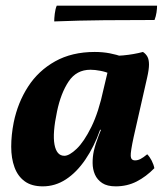

<svg xmlns="http://www.w3.org/2000/svg" viewBox="-20 -651 592 680"><path d="M486.3 -467Q496.5 -460.3 502.1 -450.2Q507.6 -440.1 507.7 -422.7Q507.8 -405.3 500.9 -375.2L453.5 -166.3Q442 -113.4 443 -98.2Q444 -83 458.4 -83Q467.8 -83 477.5 -87.9Q487.1 -92.8 501.4 -104.6Q509.9 -96.1 517.1 -82.3Q524.2 -68.5 526.7 -55.3Q497.5 -25.3 463.8 -8.1Q430.1 9 389.8 9Q359.7 9 342.1 -2.6Q324.4 -14.3 316.2 -32.9Q308.1 -51.6 308 -73.6Q307.8 -95.6 312.3 -116.2Q315.2 -128.8 319.6 -142.7Q324 -156.6 329.7 -171.3Q335.4 -186 341 -199.8L374.4 -368.5L335.6 -451.7Q378.2 -451.3 416.1 -454.8Q453.9 -458.3 486.3 -467ZM411.7 -450.3 368.1 -390.1Q355.2 -396.5 335.6 -400.2Q316.1 -404 300.3 -404Q250.8 -404 223.1 -362.5Q195.4 -321 182 -256.4Q165.6 -179.2 173 -139.2Q180.5 -99.2 207.9 -99.2Q225.4 -99.2 251.4 -123.9Q277.4 -148.6 303.5 -201.3Q329.5 -254 346.9 -336L365.9 -416L403.5 -409L354.8 -191.3H334.5Q313.4 -131.4 282.4 -86Q251.5 -40.6 213.5 -15.8Q175.6 9 131.5 9Q91.9 9 67.4 -9Q42.8 -27 31.3 -58.8Q19.7 -90.5 19.7 -131.5Q19.7 -172.6 28.6 -217.7Q43 -287.9 79.5 -344.2Q115.9 -400.6 175.3 -433.8Q234.7 -467 315.4 -467Q343.9 -467 368.9 -462.2Q393.9 -457.4 411.7 -450.3ZM172 -575.1Q172 -585.8 174 -602.6Q176 -619.4 181 -631H536.3Q536.3 -620.5 534.3 -606.9Q532.3 -593.3 527.3 -580.2Q437.8 -580.2 349.1 -579.4Q260.3 -578.6 172 -575.1Z"/></svg>

Font: Vollkorn
Style: Italic
Weight: 400
Italic angle: -11°
Designer: Friedrich Althausen
Foundry: Friedrich Althausen
Version: Version 5.001